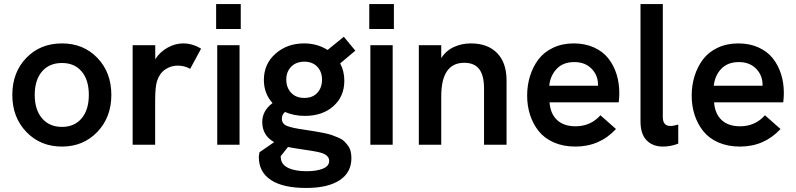

<svg xmlns="http://www.w3.org/2000/svg" viewBox="-20 -717 3945 951"><path d="M287 9Q180.5 9 110.8 -63.2Q41 -135.5 41 -247Q41 -358.5 110.2 -430.2Q179.5 -502 287 -502Q393.5 -502 462.5 -430Q531.5 -358 531.5 -247Q531.5 -136 462 -63.5Q392.5 9 287 9ZM287 -88.5Q349 -88.5 384.5 -131Q420 -173.5 420 -247Q420 -321 384.5 -363Q349 -405 287 -405Q224 -405 188 -362.8Q152 -320.5 152 -247Q152 -173.5 188.2 -131Q224.5 -88.5 287 -88.5Z M637 0V-493H749V-423.5Q771.5 -459.5 809.8 -480.8Q848 -502 887 -502Q933.5 -502 976 -476L922 -376Q894 -392 860.5 -392Q826.5 -392 798.5 -373Q770.5 -354 758 -316.5Q748.5 -287.5 748.5 -218V0Z M1056 0V-493H1166.5V0ZM1050.5 -573.5V-697H1172.5V-573.5Z M1496.5 214Q1381.5 214 1321.8 174.5Q1262 135 1262 61Q1262 52 1265.5 37L1338 -13Q1279 -46 1279 -112.5Q1279 -168.5 1330 -206.5Q1287 -253.5 1287 -321Q1287 -400.5 1344.8 -451.2Q1402.5 -502 1486 -502Q1551.5 -502 1602.5 -469.5L1683 -535L1740 -466L1665 -403Q1685.5 -364.5 1685.5 -317.5Q1685.5 -239 1631.2 -191Q1577 -143 1490 -143Q1436 -143 1391.5 -162.5Q1376 -148.5 1376 -129.5Q1376 -104 1400.8 -93.5Q1425.5 -83 1496.5 -73Q1525.5 -68.5 1543.2 -65.8Q1561 -63 1585.2 -58Q1609.5 -53 1624.2 -47.8Q1639 -42.5 1656.5 -35Q1674 -27.5 1684 -18Q1694 -8.5 1703.2 3.8Q1712.5 16 1716.5 31.8Q1720.5 47.5 1720.5 66.5Q1720.5 137.5 1662 175.8Q1603.5 214 1496.5 214ZM1370.5 56.5Q1370 61 1371 65.5Q1373 98 1407.2 114.5Q1441.5 131 1498.5 131Q1549 131 1579.8 118.2Q1610.5 105.5 1610.5 80Q1610.5 53 1573 40.5Q1550 33 1468 21.5Q1426 15.5 1406.5 11ZM1398 -323Q1398 -283.5 1421.8 -257.8Q1445.5 -232 1487.5 -232Q1529 -232 1552 -257.5Q1575 -283 1575 -322.5Q1575 -362 1551.2 -386.8Q1527.5 -411.5 1487.5 -411.5Q1447 -411.5 1422.5 -386.8Q1398 -362 1398 -323Z M1814.5 0V-493H1925V0ZM1809 -573.5V-697H1931V-573.5Z M2054.5 0V-493H2165.5V-429Q2189 -466 2227.8 -484Q2266.5 -502 2312.5 -502Q2395.5 -502 2442.2 -454.2Q2489 -406.5 2489 -319V0H2377.5V-278Q2377.5 -343.5 2353.5 -374.8Q2329.5 -406 2279.5 -406Q2165.5 -406 2165.5 -239.5V0Z M2830 9Q2770 9 2723.2 -11.5Q2676.5 -32 2648.2 -67.5Q2620 -103 2605.5 -147.8Q2591 -192.5 2591 -243.5Q2591 -294 2605 -339.5Q2619 -385 2646.2 -421.8Q2673.5 -458.5 2719 -480.2Q2764.5 -502 2822 -502Q2877.5 -502 2921.5 -482.2Q2965.5 -462.5 2992.5 -428.5Q3019.5 -394.5 3033.5 -350.5Q3047.5 -306.5 3047.5 -256Q3047.5 -235.5 3044.5 -210H2702Q2706 -154 2739 -122.8Q2772 -91.5 2831 -91.5Q2905 -91.5 2954 -146L3031 -78Q2950.5 9 2830 9ZM2700.5 -292.5H2942V-297.5Q2942 -344 2910 -376.8Q2878 -409.5 2824.5 -409.5Q2769 -409.5 2737.2 -375.8Q2705.5 -342 2700.5 -292.5Z M3264 9Q3213 9 3182.8 -22Q3152.5 -53 3152.5 -115.5V-697H3263V-137Q3263 -93 3301 -93Q3315 -93 3339.5 -100V-5.5Q3301 9 3264 9Z M3645 9Q3585 9 3538.2 -11.5Q3491.5 -32 3463.2 -67.5Q3435 -103 3420.5 -147.8Q3406 -192.5 3406 -243.5Q3406 -294 3420 -339.5Q3434 -385 3461.2 -421.8Q3488.5 -458.5 3534 -480.2Q3579.5 -502 3637 -502Q3692.5 -502 3736.5 -482.2Q3780.5 -462.5 3807.5 -428.5Q3834.5 -394.5 3848.5 -350.5Q3862.5 -306.5 3862.5 -256Q3862.5 -235.5 3859.5 -210H3517Q3521 -154 3554 -122.8Q3587 -91.5 3646 -91.5Q3720 -91.5 3769 -146L3846 -78Q3765.5 9 3645 9ZM3515.5 -292.5H3757V-297.5Q3757 -344 3725 -376.8Q3693 -409.5 3639.5 -409.5Q3584 -409.5 3552.2 -375.8Q3520.5 -342 3515.5 -292.5Z"/></svg>

Font: HK Grotesk SemiBold
Style: Regular
Weight: 600
Designer: Alfredo Marco Pradil
Foundry: Hanken Design Co.
Version: Version 3.001;FEAKit 1.0